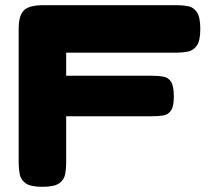

<svg xmlns="http://www.w3.org/2000/svg" viewBox="-20 -711 822 740"><path d="M143 9Q98 9 79 -4.5Q60 -18 56 -39.5Q52 -61 52 -83V-600Q52 -652 72.5 -671.5Q93 -691 146 -691H662Q685 -691 705.5 -687Q726 -683 739 -664Q752 -645 752 -599Q752 -554 738.5 -535Q725 -516 704 -512Q683 -508 660 -508H235V-419H569Q592 -419 610.5 -415.5Q629 -412 639.5 -395.5Q650 -379 650 -339Q650 -301 639 -285Q628 -269 609.5 -266Q591 -263 568 -263H235V-82Q235 -60 231 -39Q227 -18 208 -4.5Q189 9 143 9Z"/></svg>

Font: Fredoka SemiExpanded
Style: Bold
Weight: 700
Width: 6
Designer: Ben Nathan
Foundry: Milena B. Brandão, Ben Nathan
Version: Version 2.001